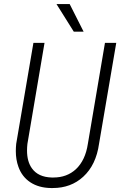

<svg xmlns="http://www.w3.org/2000/svg" viewBox="-20 -924 598 954"><path d="M557.6 -710.9 472.2 -210Q457.5 -104.5 393.6 -45.9Q332.5 10.3 242.2 10.3Q237.8 10.3 232.9 10.3Q172.4 9.3 130.6 -18.3Q88.9 -45.9 71.3 -95.7Q58.6 -130.9 58.6 -173.3Q58.6 -190.9 60.5 -209.5L146 -710.9H201.2L116.2 -209Q114.3 -191.9 114.3 -176.3Q114.3 -121.1 138.7 -87.4Q169.9 -43.9 236.8 -42Q241.2 -42 245.6 -42Q312.5 -42 357.4 -83.5Q404.3 -127.9 416.5 -209L501.5 -710.9ZM395.5 -766.6H346.7L260.7 -903.8H326.2Z"/></svg>

Font: MAUL Condensed Light Italic
Style: Light Italic
Weight: 300
Italic angle: -12°
Designer: MAUL
Version: Version 1.0; 2020; ttfautohint (v1.8.3)